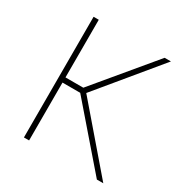

<svg xmlns="http://www.w3.org/2000/svg" viewBox="-129 -621 685 720"><g transform="rotate(30 213.5 -261.0)"><path d="M72.3 0V-522.5H94.7V-272.9H171.9L379.9 -522.5H407.2L191.4 -261.2L416 0H388.2L171.4 -250.5H94.7V0Z"/></g></svg>

Font: Inter 28pt Thin
Style: Regular
Weight: 250
Designer: Rasmus Andersson
Foundry: rsms
Version: Version 4.001;git-66647c0bb